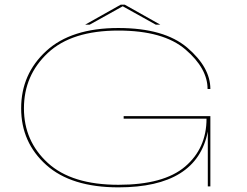

<svg xmlns="http://www.w3.org/2000/svg" viewBox="-20 -802 1061 826"><path d="M489.5 4Q286.5 4 178.8 -92.5Q71 -189 71 -336Q71 -483.5 178.8 -582.5Q286.5 -681.5 489 -681.5Q686.5 -681.5 785.8 -596.8Q885 -512 885 -419H873Q873 -507.5 778 -589Q683 -670.5 489 -670.5Q288.5 -670.5 185.8 -574.2Q83 -478 83 -336Q83 -195 185.8 -101Q288.5 -7 489.5 -7Q684.5 -7 776.5 -85.5Q868.5 -164 868.5 -291.5H512V-302.5H885V0H874V-236Q827 4 489.5 4ZM346.5 -696 499.5 -782H516.5L669.5 -696H650L508 -775L366 -696Z"/></svg>

Font: Anybody UltraExpanded Thin
Style: Regular
Weight: 100
Width: 9
Designer: Tyler Finck
Foundry: Etcetera Type Company
Version: Version 1.010; ttfautohint (v1.8.3) -l 8 -r 50 -G 200 -x 14 